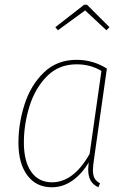

<svg xmlns="http://www.w3.org/2000/svg" viewBox="-20 -782 539 812"><path d="M432 -492 378 -112Q373 -79 373 -62Q373 -41 380 -28Q387 -15 403 -7L396 10Q374 0 363.5 -18Q353 -36 353 -66Q353 -75 355 -95Q326 -46 286 -18Q246 10 199 10Q133 10 95.5 -40.5Q58 -91 58 -178Q58 -260 84 -341Q110 -422 165.5 -475.5Q221 -529 304 -529Q373 -529 432 -492ZM81 -179Q81 -100 112 -55.5Q143 -11 200 -11Q291 -11 359 -131L409 -482Q363 -510 304 -510Q228 -510 178 -459Q128 -408 104.5 -332Q81 -256 81 -179ZM225 -654 214 -667 336 -762H348L443 -667L430 -654L340 -738Z"/></svg>

Font: Fira Sans Condensed Thin
Style: Italic
Weight: 250
Width: 3
Italic angle: -8°
Designer: Carrois Corporate & Edenspiekermann AG
Foundry: Carrois Corporate GbR & Edenspiekermann AG
Version: Version 4.203